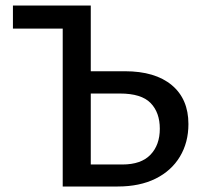

<svg xmlns="http://www.w3.org/2000/svg" viewBox="-20 -678 749 698"><path d="M208 0V-658H310V-80H425Q493 -80 527 -115.5Q561 -151 561 -210Q561 -269 527.5 -303.5Q494 -338 416 -338H274V-419H434Q544 -419 604.5 -368.5Q665 -318 665 -227Q665 -160 634 -108.5Q603 -57 545.5 -28.5Q488 0 408 0ZM27 -574V-658H253V-574Z"/></svg>

Font: Ysabeau Office SemiBold
Style: Regular
Weight: 600
Designer: Christian Thalmann (Catharsis Fonts)
Version: Version 2.001;gftools[0.9.30]; featfreeze: tnum,lnum,ss02